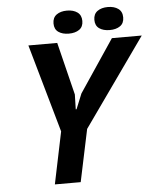

<svg xmlns="http://www.w3.org/2000/svg" viewBox="-58 -905 787 955"><g transform="rotate(-5 336.0 -428.0)"><path d="M231 -260 106 -700H250L315 -437L313 -363H317L348 -439L523 -700H672L361 -261L306 0H177ZM240 -798Q240 -827 260 -841.5Q280 -856 312 -856Q344 -856 364 -841.5Q384 -827 384 -798Q384 -769 364 -755Q344 -741 312 -741Q280 -741 260 -755Q240 -769 240 -798ZM444 -798Q444 -827 464 -841.5Q484 -856 516 -856Q548 -856 568 -841.5Q588 -827 588 -798Q588 -769 568 -755Q548 -741 516 -741Q484 -741 464 -755Q444 -769 444 -798Z"/></g></svg>

Font: PT Sans
Style: Bold Italic
Weight: 700
Italic angle: -12°
Designer: A.Korolkova, O.Umpeleva, V.Yefimov
Foundry: ParaType Ltd
Version: Version 2.003W OFL